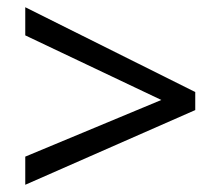

<svg xmlns="http://www.w3.org/2000/svg" viewBox="-20 -628 612 532"><path d="M50 -194 427 -351 50 -530V-608L521 -373V-323L50 -116Z"/></svg>

Font: uguzrati25
Style: Book
Weight: 400
Designer: Jelle Bosma - Monotype Design Team, Universal Thirst
Foundry: Monotype Imaging Inc.
Version: Version 2.106